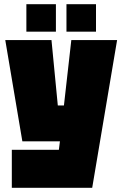

<svg xmlns="http://www.w3.org/2000/svg" viewBox="-20 -890 580 910"><path d="M36 0V-180H259L264 -220H86L5 -700H224L254 -390H283L318 -700H535L417 0ZM105 -740V-870H245V-740ZM295 -740V-870H435V-740Z"/></svg>

Font: Tektur Condensed Black
Style: Regular
Weight: 900
Width: 3
Designer: Adam Jagosz
Foundry: Adam Jagosz
Version: Version 1.005;gftools[0.9.30]